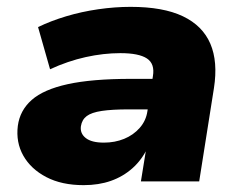

<svg xmlns="http://www.w3.org/2000/svg" viewBox="-20 -529 705 560"><path d="M224 11Q160 11 115 -12.5Q70 -36 48 -75Q26 -114 32 -162Q38 -207 72.5 -237.5Q107 -268 177.5 -283.5Q248 -299 362 -299H445L431 -210H356Q307 -210 277 -205.5Q247 -201 233 -190.5Q219 -180 216 -161Q213 -140 230 -126.5Q247 -113 283 -113Q315 -113 342 -124Q369 -135 387.5 -156Q406 -177 410 -205L426 -307Q432 -343 408.5 -358.5Q385 -374 331 -374Q282 -374 230 -362.5Q178 -351 126 -327L91 -450Q128 -468 173 -481.5Q218 -495 266.5 -502Q315 -509 361 -509Q456 -509 513.5 -481.5Q571 -454 593.5 -401.5Q616 -349 604 -272L561 0H391L407 -99H411Q394 -63 366.5 -38.5Q339 -14 303.5 -1.5Q268 11 224 11Z"/></svg>

Font: Nunito Sans 10pt SemiExpanded Black
Style: Italic
Weight: 900
Width: 6
Italic angle: -9°
Designer: Vernon Adams
Foundry: Vernon Adams
Version: Version 3.101;gftools[0.9.27]